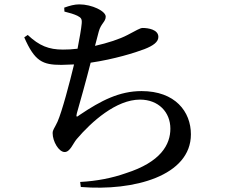

<svg xmlns="http://www.w3.org/2000/svg" viewBox="-20 -811 1040 879"><path d="M275 -758C300 -752 319 -746 334 -739C351 -730 356 -725 354 -703C352 -679 344 -635 335 -588C312 -585 289 -584 268 -584C204 -584 160 -601 107 -651L91 -640C139 -530 175 -514 261 -514L319 -516C299 -433 264 -300 243 -253C228 -221 221 -217 221 -201C221 -164 249 -115 276 -115C301 -115 314 -154 331 -174C399 -254 512 -355 621 -355C705 -355 760 -298 760 -222C760 -149 716 -69 556 -18C494 4 423 18 347 22L350 45C593 65 854 -6 854 -196C854 -300 782 -394 628 -394C527 -394 443 -351 345 -285C329 -272 328 -276 332 -293C345 -338 375 -445 395 -524C504 -540 599 -570 641 -586C682 -602 705 -619 705 -642C705 -676 658 -683 633 -683C621 -683 603 -671 564 -651C528 -632 473 -614 415 -601L432 -666C442 -704 464 -711 464 -735C464 -760 401 -791 343 -791C321 -791 299 -785 274 -776Z"/></svg>

Font: Noto Serif CJK HK SemiBold
Style: Regular
Weight: 600
Designer: Ryoko NISHIZUKA 西塚涼子 (kana & ideographs); Frank Grießhammer (Latin, Greek & Cyrillic); Wenlong ZHANG 张文龙 (bopomofo); San
Foundry: Adobe
Version: Version 2.001;hotconv 1.1.0;makeotfexe 2.6.0